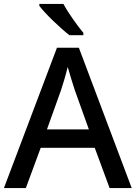

<svg xmlns="http://www.w3.org/2000/svg" viewBox="-20 -961 694 981"><path d="M304 -941H181V-931C208 -894 288 -817 335 -781H406V-793C375 -830 328 -896 304 -941ZM540 0H653L383 -717H271L0 0H112L188 -206H464ZM362 -501 434 -300H220L292 -501C300 -524 316 -578 326 -619C334 -589 355 -522 362 -501Z"/></svg>

Font: Noto Sans Malayalam Medium
Style: Regular
Weight: 500
Designer: Jelle Bosma - Monotype Design Team
Foundry: Monotype Imaging Inc.
Version: Version 2.104